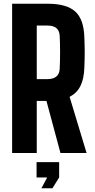

<svg xmlns="http://www.w3.org/2000/svg" viewBox="-20 -820 507 1029"><path d="M45 0V-800H235Q337 -800 383 -758.5Q429 -717 432 -621Q434 -572 434 -538Q434 -504 432 -457Q430 -397 411 -359Q392 -321 353 -301L444 0H304L229 -279H177V0ZM177 -396H234Q297 -396 300 -451Q302 -495 302 -539.5Q302 -584 300 -628Q297 -683 235 -683H177ZM176 131V49H297V131L261 189H202L233 131Z"/></svg>

Font: Big Shoulders Text ExtraBold
Style: Regular
Weight: 800
Designer: Patric King
Foundry: XO Type Co
Version: Version 1.000; ttfautohint (v1.8.2)